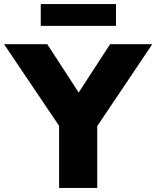

<svg xmlns="http://www.w3.org/2000/svg" viewBox="-54 -922 767 942"><path d="M236 0V-363L272 -251L-34 -705H178L343 -451H321L486 -705H693L388 -251L423 -363V0ZM146 -795V-902H515V-795Z"/></svg>

Font: Nunito Sans 10pt Black
Style: Regular
Weight: 900
Designer: Vernon Adams
Foundry: Vernon Adams
Version: Version 3.101;gftools[0.9.27]